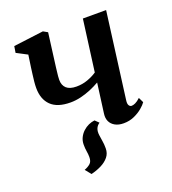

<svg xmlns="http://www.w3.org/2000/svg" viewBox="-136 -656 851 951"><g transform="rotate(-20 290.0 -181.0)"><path d="M288 -52.5 307.5 -33.5Q294 -24.5 288.2 -10.5Q282.5 3.5 285 23.5Q287 41.5 290 57.2Q293 73 293 96.5Q293 122.5 277.8 141.2Q262.5 160 237.5 172.5Q212.5 185 183.5 192L158.5 161Q177.5 154 189.8 143.2Q202 132.5 202 109.5Q202 93 199.2 77.8Q196.5 62.5 196.5 42.5Q196.5 22 204.8 5.2Q213 -11.5 226.5 -24Q240 -36.5 256.2 -43.8Q272.5 -51 288 -52.5ZM221.5 -541.5 198.5 -364.5Q197.5 -354 196 -342.5Q194.5 -331 193.5 -320.5Q192.5 -310 192.5 -300.5Q192.5 -272 209.8 -256.2Q227 -240.5 262.5 -240.5Q293.5 -240.5 321.2 -250.5Q349 -260.5 370.5 -275L406.5 -546.5H529L469.5 -92.5Q467 -74.5 472.2 -66Q477.5 -57.5 486 -57.5Q494.5 -57.5 506 -62.8Q517.5 -68 532.5 -82L545.5 -55Q537.5 -43 519.5 -27.8Q501.5 -12.5 476 -1Q450.5 10.5 420 10.5Q393 10.5 374.8 0.2Q356.5 -10 348.5 -27.2Q340.5 -44.5 343.5 -67L364.5 -224.5Q342 -211.5 315.8 -200.5Q289.5 -189.5 262 -183Q234.5 -176.5 207.5 -176.5Q139 -176.5 105.2 -209.5Q71.5 -242.5 71.5 -302Q71.5 -316.5 73.2 -334.5Q75 -352.5 77.5 -371Q80 -389.5 82 -405.5L91.5 -471L35 -500.5L40.5 -534.5L198.5 -554.5Z"/></g></svg>

Font: Merriweather 48pt SemiBold
Style: Italic
Weight: 600
Italic angle: -7.8°
Designer: Eben Sorkin
Foundry: Eben Sorkin
Version: Version 2.101